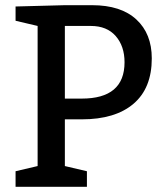

<svg xmlns="http://www.w3.org/2000/svg" viewBox="-20 -720 630 740"><path d="M40 0V-60L125 -80V-620L40 -640V-695L230 -700H335Q446 -700 505.5 -645Q565 -590 565 -495Q565 -380 494.5 -320Q424 -260 295 -260H230V-80L315 -60V0ZM230 -620V-340H295Q460 -340 460 -480Q460 -542 426 -581Q392 -620 330 -620Z"/></svg>

Font: Bitter
Style: Regular
Weight: 400
Designer: Sol Matas
Foundry: Sol Matas
Version: Version 1.001